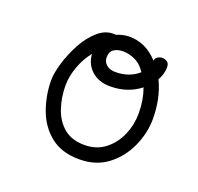

<svg xmlns="http://www.w3.org/2000/svg" viewBox="-76 -778 545 529"><g transform="rotate(20 196.5 -513.5)"><path d="M205 -331Q153 -331 120.5 -357Q88 -383 73 -424.5Q58 -466 58 -510Q58 -530 67 -560.5Q76 -591 92.5 -621.5Q109 -652 132 -671.5Q155 -691 183 -688Q202 -696 220 -696Q263 -696 296 -665L304 -657V-652Q304 -663 311 -667.5Q318 -672 325 -672Q333 -672 339.5 -667.5Q346 -663 346 -652Q346 -632 335 -613Q347 -588 352.5 -560.5Q358 -533 358 -506Q358 -463 339.5 -422.5Q321 -382 287 -356.5Q253 -331 205 -331ZM216 -591Q257 -591 284 -615Q277 -626 268 -634Q259 -642 245 -647Q231 -652 217 -652Q202 -652 191 -645Q180 -638 180 -621Q180 -608 190 -599.5Q200 -591 216 -591ZM205 -373Q240 -373 265 -392.5Q290 -412 303 -442.5Q316 -473 316 -506Q316 -545 304 -578Q267 -549 216 -549Q183 -549 162 -567.5Q141 -586 139 -616Q121 -594 110.5 -565Q100 -536 100 -510Q100 -475 110.5 -443.5Q121 -412 144 -392.5Q167 -373 205 -373Z"/></g></svg>

Font: Twinkle Star
Style: Regular
Weight: 400
Designer: Robert E. Leuschke
Foundry: Robert E. Leuschke
Version: Version 2.010; ttfautohint (v1.8.3)